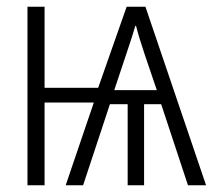

<svg xmlns="http://www.w3.org/2000/svg" viewBox="-20 -553 640 573"><path d="M62 -533H113V-291H273L358 -533H414L595 0H541L461 -242H410V0H361V-242H308L228 0H176L260 -247H113V0H62ZM448 -284 412 -390Q395 -440 386 -476H384Q375 -445 356 -389L321 -284Z"/></svg>

Font: Noto Sans Mono UI Light
Style: Regular
Weight: 300
Monospace: yes
Designer: Monotype Design team
Foundry: Monotype Imaging Inc.
Version: Version 1.000